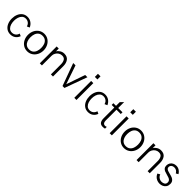

<svg xmlns="http://www.w3.org/2000/svg" viewBox="424 -2305 3929 3929"><g transform="rotate(45 2388.5 -340.0)"><path d="M48.8 -243.2Q48.8 -311 72.5 -368.7Q96.2 -426.3 142.3 -461.2Q188.5 -496.1 253.9 -496.1Q317.4 -496.1 365 -463.1Q412.6 -430.2 439 -372.1L380.9 -346.2Q370.1 -392.1 335.2 -418.9Q300.3 -445.8 253.9 -445.8Q204.1 -445.8 172.1 -415.8Q140.1 -385.7 126 -339.6Q111.8 -293.5 111.8 -243.2Q111.8 -191.9 126 -145.8Q140.1 -99.6 171.9 -69.8Q203.6 -40 253.9 -40Q300.8 -40 335.4 -67.4Q370.1 -94.7 380.9 -140.1L433.1 -116.2Q411.6 -56.6 365.2 -23.4Q318.8 9.8 254.9 9.8Q189.5 9.8 142.8 -24.9Q96.2 -59.6 72.5 -117.2Q48.8 -174.8 48.8 -243.2Z M518.1 -242.2Q518.1 -311.5 546.6 -369.1Q575.2 -426.8 626.7 -460.4Q678.2 -494.1 744.1 -494.1Q809.1 -494.1 860.8 -460.4Q912.6 -426.8 941.9 -368.9Q971.2 -311 971.2 -242.2Q971.2 -172.9 941.9 -115.2Q912.6 -57.6 860.8 -23.9Q809.1 9.8 744.1 9.8Q678.2 9.8 626.7 -23.9Q575.2 -57.6 546.6 -115.2Q518.1 -172.9 518.1 -242.2ZM900.4 -242.2Q900.4 -296.4 884.5 -340.8Q868.7 -385.3 833.7 -412.1Q798.8 -439 744.1 -439Q690.9 -439 656.2 -412.1Q621.6 -385.3 605.5 -340.8Q589.4 -296.4 589.4 -242.2Q589.4 -188 605.5 -143.6Q621.6 -99.1 656.2 -72Q690.9 -44.9 744.1 -44.9Q798.8 -44.9 833.7 -72Q868.7 -99.1 884.5 -143.6Q900.4 -188 900.4 -242.2Z M1102.1 -487.8H1163.1V-405.8Q1185.1 -445.8 1227.5 -470.9Q1270 -496.1 1318.8 -496.1Q1403.8 -496.1 1443.8 -441.2Q1483.9 -386.2 1483.9 -296.9V0H1422.9V-292Q1422.9 -354 1398.7 -395.5Q1374.5 -437 1313 -437Q1272.9 -437 1238.3 -415.3Q1203.6 -393.6 1183.3 -357.4Q1163.1 -321.3 1163.1 -279.8V0H1102.1Z M1759.3 0 1581.1 -487.8H1647.9L1787.1 -80.1L1927.2 -487.8H1992.2L1814.9 0Z M2095.2 -600.1V-689.9H2168.9V-600.1ZM2100.1 0V-487.8H2163.1V0Z M2296.9 -243.2Q2296.9 -311 2320.6 -368.7Q2344.2 -426.3 2390.4 -461.2Q2436.5 -496.1 2502 -496.1Q2565.4 -496.1 2613 -463.1Q2660.6 -430.2 2687 -372.1L2628.9 -346.2Q2618.2 -392.1 2583.3 -418.9Q2548.3 -445.8 2502 -445.8Q2452.1 -445.8 2420.2 -415.8Q2388.2 -385.7 2374 -339.6Q2359.9 -293.5 2359.9 -243.2Q2359.9 -191.9 2374 -145.8Q2388.2 -99.6 2419.9 -69.8Q2451.7 -40 2502 -40Q2548.8 -40 2583.5 -67.4Q2618.2 -94.7 2628.9 -140.1L2681.2 -116.2Q2659.7 -56.6 2613.3 -23.4Q2566.9 9.8 2502.9 9.8Q2437.5 9.8 2390.9 -24.9Q2344.2 -59.6 2320.6 -117.2Q2296.9 -174.8 2296.9 -243.2Z M2820.3 -127.9V-438H2744.1V-487.8H2820.3V-595.2L2883.3 -659.2V-487.8H3007.3V-438H2883.3V-122.1Q2883.3 -82 2900.9 -60.5Q2918.5 -39.1 2947.3 -39.1Q2967.3 -39.1 2991.2 -49.8V1Q2983.4 4.4 2967.3 7.1Q2951.2 9.8 2931.2 9.8Q2871.6 9.8 2845.9 -26.1Q2820.3 -62 2820.3 -127.9Z M3119.1 -600.1V-689.9H3192.9V-600.1ZM3124 0V-487.8H3187V0Z M3317.9 -242.2Q3317.9 -311.5 3346.4 -369.1Q3375 -426.8 3426.5 -460.4Q3478 -494.1 3543.9 -494.1Q3608.9 -494.1 3660.6 -460.4Q3712.4 -426.8 3741.7 -368.9Q3771 -311 3771 -242.2Q3771 -172.9 3741.7 -115.2Q3712.4 -57.6 3660.6 -23.9Q3608.9 9.8 3543.9 9.8Q3478 9.8 3426.5 -23.9Q3375 -57.6 3346.4 -115.2Q3317.9 -172.9 3317.9 -242.2ZM3700.2 -242.2Q3700.2 -296.4 3684.3 -340.8Q3668.5 -385.3 3633.5 -412.1Q3598.6 -439 3543.9 -439Q3490.7 -439 3456.1 -412.1Q3421.4 -385.3 3405.3 -340.8Q3389.2 -296.4 3389.2 -242.2Q3389.2 -188 3405.3 -143.6Q3421.4 -99.1 3456.1 -72Q3490.7 -44.9 3543.9 -44.9Q3598.6 -44.9 3633.5 -72Q3668.5 -99.1 3684.3 -143.6Q3700.2 -188 3700.2 -242.2Z M3901.9 -487.8H3962.9V-405.8Q3984.9 -445.8 4027.3 -470.9Q4069.8 -496.1 4118.7 -496.1Q4203.6 -496.1 4243.7 -441.2Q4283.7 -386.2 4283.7 -296.9V0H4222.7V-292Q4222.7 -354 4198.5 -395.5Q4174.3 -437 4112.8 -437Q4072.8 -437 4038.1 -415.3Q4003.4 -393.6 3983.2 -357.4Q3962.9 -321.3 3962.9 -279.8V0H3901.9Z M4398.9 -106.9 4452.1 -136.2Q4464.8 -96.2 4499.5 -71.5Q4534.2 -46.9 4579.1 -46.9Q4618.7 -46.9 4648.2 -66.4Q4677.7 -85.9 4677.7 -128.9Q4677.7 -159.7 4661.4 -178.2Q4645 -196.8 4620.8 -206.3Q4596.7 -215.8 4555.2 -226.6Q4507.8 -238.8 4479.2 -250.5Q4450.7 -262.2 4430.9 -287.1Q4411.1 -312 4411.1 -354Q4411.1 -396 4431.2 -428.2Q4451.2 -460.4 4485.4 -477.8Q4519.5 -495.1 4560.1 -495.1Q4611.3 -495.1 4651.4 -468.5Q4691.4 -441.9 4712.9 -402.8L4664.1 -374Q4626.5 -440.9 4557.1 -440.9Q4529.8 -440.9 4509 -430.9Q4488.3 -420.9 4477.1 -403.3Q4465.8 -385.7 4465.8 -363.8Q4465.8 -338.4 4480.7 -323Q4495.6 -307.6 4518.1 -299.6Q4540.5 -291.5 4580.1 -281.7Q4629.9 -270 4661.1 -257.3Q4692.4 -244.6 4714.6 -216.8Q4736.8 -189 4736.8 -141.1Q4736.8 -93.3 4714.1 -59.1Q4691.4 -24.9 4654.3 -7.6Q4617.2 9.8 4573.7 9.8Q4531.2 9.8 4495.1 -6.3Q4459 -22.5 4434.3 -49.3Q4409.7 -76.2 4398.9 -106.9Z"/></g></svg>

Font: Acari Sans Light
Style: Regular
Weight: 300
Designer: Alfredo Marco Pradil and Stefan Peev
Foundry: Hanken Design Co.
Version: Version 1.045;January 11, 2019;FontCreator 11.5.0.2425 64-bi